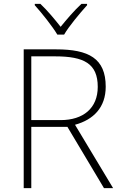

<svg xmlns="http://www.w3.org/2000/svg" viewBox="-20 -968 626 988"><path d="M275 -790H310C334 -832 391 -900 428 -941V-948H399C362 -914 322 -867 292 -830C263 -867 224 -914 188 -948H159V-941C196 -900 250 -832 275 -790ZM269 -714H102V0H141V-315H327L515 0H562L366 -326C461 -352 524 -415 524 -522C524 -668 436 -714 269 -714ZM264 -678C412 -678 483 -641 483 -521C483 -411 408 -350 292 -350H141V-678Z"/></svg>

Font: Noto Sans Gurmukhi UI ExtraLight
Style: Regular
Weight: 200
Designer: Jelle Bosma - Monotype Design Team
Foundry: Monotype Imaging Inc.
Version: Version 2.004